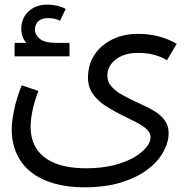

<svg xmlns="http://www.w3.org/2000/svg" viewBox="-20 -568 813 818"><path d="M338.6 230Q267.9 230 210.9 213.8Q154 197.7 113.6 166.3Q73.3 135 51.7 88.5Q30 42 30 -18.6Q30 -49.6 40 -98.5Q50 -147.3 72.3 -204.6L143.5 -180.6Q126.8 -136.6 118.6 -97.6Q110.4 -58.6 110.4 -28.6Q110.4 29.1 137.8 68.7Q165.1 108.2 217.7 128.6Q270.2 148.9 345.9 148.9Q410.8 148.9 461.7 136.6Q512.5 124.2 548.1 103.9Q583.6 83.5 602.5 60.8Q621.3 38.1 621.3 17.4Q621.3 -2.3 605 -17.5Q588.7 -32.6 560.3 -47.3Q532 -62 495.7 -79.3Q461 -96.6 428.8 -117.5Q396.6 -138.3 375.8 -167.5Q354.9 -196.7 354.9 -237.3Q354.9 -292.6 382.4 -334.4Q409.9 -376.2 458.2 -400Q506.5 -423.8 569.1 -423.8Q613.1 -423.8 654.9 -413.2Q696.8 -402.5 732.7 -381.2L691.5 -311.4Q663.5 -327.7 634 -335.2Q604.5 -342.7 569.1 -342.7Q509.1 -342.7 473.2 -314.7Q437.3 -286.7 437.3 -245.3Q437.3 -217.9 456.7 -197.4Q476 -176.9 506.2 -160.7Q536.3 -144.6 569.7 -129.2Q607.7 -112.6 636.5 -95.4Q665.4 -78.2 681.9 -55.5Q698.4 -32.8 698.4 -1.1Q698.4 38.9 675.7 79.7Q653.1 120.5 607.9 154.6Q562.7 188.7 495.6 209.4Q428.4 230 338.6 230ZM42.1 -328V-385.5H91.9Q70.6 -410.7 70.6 -444.8Q70.6 -490.8 101.6 -519.6Q132.6 -548.3 182.2 -548.3Q202.9 -548.3 223.1 -543.7Q243.3 -539.1 259.7 -530L235.8 -479.7Q223.8 -485.7 211 -488.3Q198.1 -490.9 185.3 -490.9Q157.3 -490.9 143.1 -477.5Q128.9 -464 128.9 -442.4Q128.9 -419.9 149.5 -402.7Q170.2 -385.5 218.6 -385.5H276.1V-328Z"/></svg>

Font: Lexend Medium
Style: Regular
Weight: 500
Designer: Bonnie Shaver-Troup, Thomas Jockin
Foundry: Lexend
Version: Version 1.005